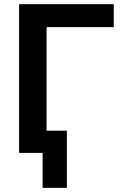

<svg xmlns="http://www.w3.org/2000/svg" viewBox="-20 -739 586 928"><path d="M303.2 168.9V-107.4H205.1V-607.9H529.8V-718.8H72.3V0H186V168.9Z"/></svg>

Font: Winston SemiBold
Style: Regular
Weight: 600
Designer: Vernon Adams, Kim Jin-seong, David Berlow, Cristiano Sobral
Foundry: The Winston Project Authors
Version: Version 3.004